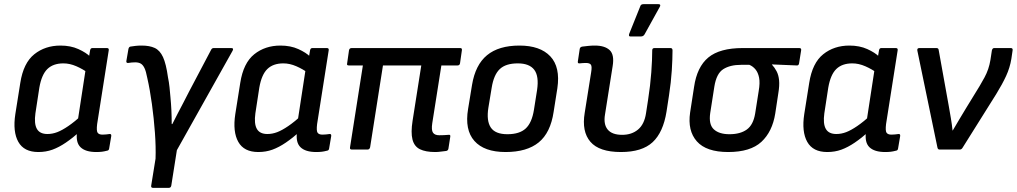

<svg xmlns="http://www.w3.org/2000/svg" viewBox="-20 -722 4909 927"><path d="M165 12Q96 12 68.5 -37Q41 -86 54 -171L78 -322Q93 -418 145.5 -460Q198 -502 272 -502Q321 -502 358.5 -485Q396 -468 416 -448L408 -368Q381 -388 349 -402Q317 -416 286 -416Q237 -416 209 -389Q181 -362 170 -299L151 -175Q144 -125 158 -100Q172 -75 209 -75Q233 -75 256.5 -84Q280 -93 310 -113.5Q340 -134 380 -170L367 -88Q331 -56 298 -33.5Q265 -11 233.5 0.5Q202 12 165 12ZM445 12Q393 12 369 -11Q345 -34 352 -85L355 -106V-136L395 -397L407 -432L415 -479Q417 -490 426 -490H496Q507 -490 505 -479L449 -123Q445 -90 451.5 -81Q458 -72 475 -72Q484 -72 493 -73Q502 -74 509 -75Q519 -76 517 -64L507 -5Q506 5 495 6Q484 9 472.5 10.5Q461 12 445 12Z M719 185Q708 185 710 174L731 44Q733 -13 728 -81.5Q723 -150 713.5 -219.5Q704 -289 691 -346Q685 -378 677.5 -393.5Q670 -409 659.5 -415Q649 -421 633 -421Q616 -421 599 -418Q589 -417 590 -427L600 -485Q602 -495 609 -497Q621 -499 634.5 -500.5Q648 -502 664 -502Q702 -502 727 -490.5Q752 -479 767 -446.5Q782 -414 791 -349Q796 -325 798.5 -300.5Q801 -276 803 -252Q806 -221 807.5 -189.5Q809 -158 809 -123H812Q824 -147 838 -174Q852 -201 866 -227.5Q880 -254 893 -280L999 -481Q1003 -490 1012 -490H1096Q1110 -490 1103 -477L834 3L807 174Q805 185 795 185Z M1227 12Q1158 12 1130.5 -37Q1103 -86 1116 -171L1140 -322Q1155 -418 1207.5 -460Q1260 -502 1334 -502Q1383 -502 1420.5 -485Q1458 -468 1478 -448L1470 -368Q1443 -388 1411 -402Q1379 -416 1348 -416Q1299 -416 1271 -389Q1243 -362 1232 -299L1213 -175Q1206 -125 1220 -100Q1234 -75 1271 -75Q1295 -75 1318.5 -84Q1342 -93 1372 -113.5Q1402 -134 1442 -170L1429 -88Q1393 -56 1360 -33.5Q1327 -11 1295.5 0.5Q1264 12 1227 12ZM1507 12Q1455 12 1431 -11Q1407 -34 1414 -85L1417 -106V-136L1457 -397L1469 -432L1477 -479Q1479 -490 1488 -490H1558Q1569 -490 1567 -479L1511 -123Q1507 -90 1513.5 -81Q1520 -72 1537 -72Q1546 -72 1555 -73Q1564 -74 1571 -75Q1581 -76 1579 -64L1569 -5Q1568 5 1557 6Q1546 9 1534.5 10.5Q1523 12 1507 12Z M2081 12Q2035 12 2007.5 -1.5Q1980 -15 1971.5 -48.5Q1963 -82 1972 -139L2014 -406H1829L1767 -11Q1764 0 1755 0H1678Q1668 0 1670 -11L1732 -406H1664Q1653 -406 1656 -416L1665 -479Q1667 -490 1678 -490H2202Q2212 -490 2210 -479L2201 -416Q2199 -406 2189 -406H2111L2067 -127Q2062 -94 2070.5 -81.5Q2079 -69 2101 -69Q2111 -69 2123 -69.5Q2135 -70 2145 -71Q2156 -73 2154 -62L2145 -4Q2143 6 2133 7Q2122 8 2108.5 10Q2095 12 2081 12Z M2421 12Q2318 12 2270.5 -41.5Q2223 -95 2240 -196L2259 -312Q2275 -409 2331.5 -455.5Q2388 -502 2488 -502Q2588 -502 2637 -450Q2686 -398 2671 -296L2653 -182Q2638 -81 2581 -34.5Q2524 12 2421 12ZM2430 -74Q2488 -74 2518 -101.5Q2548 -129 2558 -192L2573 -287Q2583 -354 2559.5 -385Q2536 -416 2480 -416Q2422 -416 2393 -388.5Q2364 -361 2354 -299L2338 -202Q2328 -139 2349.5 -106.5Q2371 -74 2430 -74Z M2978 12Q2873 12 2830.5 -37.5Q2788 -87 2803 -177L2834 -372Q2839 -401 2833 -409.5Q2827 -418 2809 -418Q2803 -418 2794.5 -417.5Q2786 -417 2778 -416Q2768 -415 2770 -426L2779 -486Q2780 -491 2783 -493.5Q2786 -496 2791 -497Q2806 -499 2821.5 -500.5Q2837 -502 2852 -502Q2900 -502 2923.5 -480Q2947 -458 2938 -403L2901 -169Q2893 -122 2914 -96.5Q2935 -71 2984 -71Q3030 -71 3060.5 -96.5Q3091 -122 3099 -175L3109 -240Q3120 -311 3124.5 -372.5Q3129 -434 3129 -479Q3129 -490 3140 -490H3217Q3227 -490 3227 -479Q3227 -438 3223.5 -382Q3220 -326 3210 -261L3198 -183Q3182 -83 3131 -35.5Q3080 12 2978 12ZM3023 -546Q3018 -546 3017 -549.5Q3016 -553 3018 -559L3071 -691Q3073 -698 3077.5 -700Q3082 -702 3088 -702H3159Q3166 -702 3167.5 -698Q3169 -694 3165 -688L3092 -556Q3086 -546 3075 -546Z M3496 12Q3390 12 3344.5 -39.5Q3299 -91 3312 -179L3331 -302Q3345 -399 3400 -444.5Q3455 -490 3566 -490H3839Q3850 -490 3848 -479L3838 -416Q3836 -405 3827 -406L3707 -411V-410Q3720 -396 3729.5 -378Q3739 -360 3741.5 -334.5Q3744 -309 3738 -273L3723 -174Q3709 -86 3656 -37Q3603 12 3496 12ZM3502 -74Q3554 -74 3585.5 -96.5Q3617 -119 3626 -174L3643 -282Q3650 -322 3645 -347Q3640 -372 3627.5 -387Q3615 -402 3598 -409H3558Q3505 -409 3472 -388Q3439 -367 3429 -304L3409 -176Q3401 -121 3426.5 -97.5Q3452 -74 3502 -74Z M3974 12Q3905 12 3877.5 -37Q3850 -86 3863 -171L3887 -322Q3902 -418 3954.5 -460Q4007 -502 4081 -502Q4130 -502 4167.5 -485Q4205 -468 4225 -448L4217 -368Q4190 -388 4158 -402Q4126 -416 4095 -416Q4046 -416 4018 -389Q3990 -362 3979 -299L3960 -175Q3953 -125 3967 -100Q3981 -75 4018 -75Q4042 -75 4065.5 -84Q4089 -93 4119 -113.5Q4149 -134 4189 -170L4176 -88Q4140 -56 4107 -33.5Q4074 -11 4042.5 0.5Q4011 12 3974 12ZM4254 12Q4202 12 4178 -11Q4154 -34 4161 -85L4164 -106V-136L4204 -397L4216 -432L4224 -479Q4226 -490 4235 -490H4305Q4316 -490 4314 -479L4258 -123Q4254 -90 4260.5 -81Q4267 -72 4284 -72Q4293 -72 4302 -73Q4311 -74 4318 -75Q4328 -76 4326 -64L4316 -5Q4315 5 4304 6Q4293 9 4281.5 10.5Q4270 12 4254 12Z M4516 0Q4508 0 4506 -10L4409 -478Q4407 -490 4419 -490H4501Q4511 -490 4512 -481L4561 -209Q4566 -180 4571 -151Q4576 -122 4579 -92H4580Q4596 -120 4612.5 -147Q4629 -174 4645 -201L4710 -307Q4723 -329 4733.5 -348.5Q4744 -368 4751 -388.5Q4758 -409 4762 -433L4769 -479Q4772 -490 4780 -490H4860Q4871 -490 4869 -479L4863 -438Q4856 -395 4837.5 -355Q4819 -315 4790 -268L4627 -8Q4622 0 4614 0Z"/></svg>

Font: Sofia Sans SemiBold
Style: Italic
Weight: 600
Italic angle: -9°
Designer: Botio Nikoltchev, Ani Petrova
Foundry: lettersoup
Version: Version 4.100-B